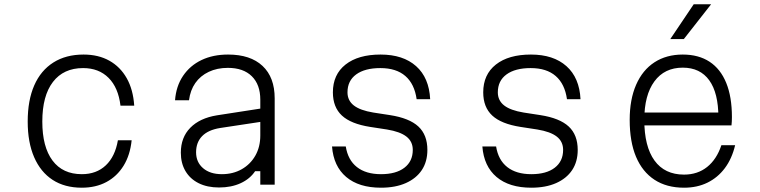

<svg xmlns="http://www.w3.org/2000/svg" viewBox="-20 -860 3540 894"><path d="M361 14Q281 14 225 -22.5Q169 -59 139 -128Q109 -197 109 -294Q109 -393 139.5 -462.5Q170 -532 228.5 -569Q287 -606 369 -606Q438 -606 489 -577.5Q540 -549 570 -496Q600 -443 605 -368H541Q531 -452 485.5 -497.5Q440 -543 367 -543Q276 -543 226.5 -478.5Q177 -414 177 -294Q177 -176 224.5 -112.5Q272 -49 361 -49Q429 -49 472.5 -90Q516 -131 529 -207H593Q586 -138 555.5 -88.5Q525 -39 475.5 -12.5Q426 14 361 14Z M1203 -356V-294L1005 -264Q949 -255 921 -226Q893 -197 893 -151Q893 -105 925.5 -77Q958 -49 1013 -49Q1065 -49 1105.5 -72Q1146 -95 1169 -135.5Q1192 -176 1192 -229V-396Q1192 -466 1152.5 -505Q1113 -544 1041 -544Q991 -544 952 -525.5Q913 -507 889.5 -473.5Q866 -440 860 -393H795Q800 -459 832.5 -507Q865 -555 918.5 -580.5Q972 -606 1042 -606Q1146 -606 1202.5 -553Q1259 -500 1259 -402V0H1192V-63H1168Q1144 -27 1100.5 -7Q1057 13 1000 13Q945 13 905 -7Q865 -27 843.5 -63.5Q822 -100 822 -149Q822 -220 866 -265Q910 -310 990 -323Z M1590 -178Q1600 -115 1642 -82Q1684 -49 1754 -49Q1824 -49 1863 -79Q1902 -109 1902 -162Q1902 -201 1872.5 -224Q1843 -247 1782 -257L1704 -269Q1614 -283 1572 -322Q1530 -361 1530 -430Q1530 -513 1589 -559.5Q1648 -606 1752 -606Q1857 -606 1917.5 -552Q1978 -498 1983 -398H1920Q1910 -469 1867.5 -506Q1825 -543 1751 -543Q1679 -543 1638.5 -513.5Q1598 -484 1598 -430Q1598 -392 1627.5 -369Q1657 -346 1718 -336L1796 -324Q1886 -310 1928 -271Q1970 -232 1970 -162Q1970 -107 1944 -68Q1918 -29 1869.5 -7.5Q1821 14 1754 14Q1651 14 1592 -36Q1533 -86 1526 -178Z M2290 -178Q2300 -115 2342 -82Q2384 -49 2454 -49Q2524 -49 2563 -79Q2602 -109 2602 -162Q2602 -201 2572.5 -224Q2543 -247 2482 -257L2404 -269Q2314 -283 2272 -322Q2230 -361 2230 -430Q2230 -513 2289 -559.5Q2348 -606 2452 -606Q2557 -606 2617.5 -552Q2678 -498 2683 -398H2620Q2610 -469 2567.5 -506Q2525 -543 2451 -543Q2379 -543 2338.5 -513.5Q2298 -484 2298 -430Q2298 -392 2327.5 -369Q2357 -346 2418 -336L2496 -324Q2586 -310 2628 -271Q2670 -232 2670 -162Q2670 -107 2644 -68Q2618 -29 2569.5 -7.5Q2521 14 2454 14Q2351 14 2292 -36Q2233 -86 2226 -178Z M2961 -336H3348L3325 -314Q3325 -427 3282.5 -486Q3240 -545 3159 -545Q3074 -545 3027 -481Q2980 -417 2980 -302Q2980 -178 3027.5 -112.5Q3075 -47 3165 -47Q3228 -47 3272.5 -82.5Q3317 -118 3339 -184H3403Q3388 -121 3355 -77Q3322 -33 3274 -9.5Q3226 14 3165 14Q3084 14 3027.5 -23Q2971 -60 2941.5 -130Q2912 -200 2912 -302Q2912 -397 2942 -465.5Q2972 -534 3027.5 -570Q3083 -606 3159 -606Q3233 -606 3284 -572.5Q3335 -539 3361.5 -474Q3388 -409 3388 -315Q3388 -305 3387.5 -295Q3387 -285 3386 -276H2961ZM3101 -678 3210 -840H3291L3164 -678Z"/></svg>

Font: Martian Mono SemiExpanded ExtraLight
Style: Regular
Weight: 250
Monospace: yes
Version: Version 0.930